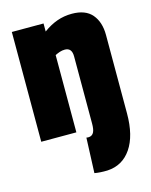

<svg xmlns="http://www.w3.org/2000/svg" viewBox="-116 -632 727 924"><g transform="rotate(-15 247.5 -170.5)"><path d="M465 -25Q465 86 422 149Q379 212 303 216Q266 217 239 212L246 37Q250 38 255 38Q260 38 264 37Q277 34 283.5 20.5Q290 7 290 -21V-356Q290 -399 255 -399Q242 -399 230 -395Q218 -391 206 -385V0H31V-547H189V-507Q223 -532 258 -544.5Q293 -557 332 -557Q400 -557 432.5 -518.5Q465 -480 465 -416Z"/></g></svg>

Font: Georama SemiCondensed ExtraBold
Style: Regular
Weight: 800
Width: 4
Designer: Jean-Baptiste Levee
Foundry: Production Type
Version: Version 1.000